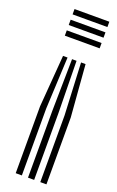

<svg xmlns="http://www.w3.org/2000/svg" viewBox="-156 -641 539 881"><g transform="rotate(20 114.0 -200.0)"><path d="M157 -380H179L199 -126V200H169V-126ZM69 -380H91L79 -126V200H49V-126ZM113 -380H135L139 -126V200H109V-126ZM45 -600H215V-574H45ZM45 -496H215V-470H45ZM45 -548H215V-522H45Z"/></g></svg>

Font: Big Shoulders Inline Display Thin Black
Style: Regular
Weight: 900
Version: Version 2.002